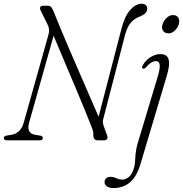

<svg xmlns="http://www.w3.org/2000/svg" viewBox="-24 -730 953 999"><path d="M127 -90 264 -576.5 244 -569.5Q263 -524.5 285.8 -470.8Q308.5 -417 332.2 -360.8Q356 -304.5 378.8 -250.5Q401.5 -196.5 420.2 -150.5Q439 -104.5 451.5 -72Q457.5 -58 459.8 -49Q462 -40 461.5 -27Q461.5 -14.5 466.8 -7.2Q472 0 482.5 0H517.5Q529 0 533.5 -7Q538 -14 533 -26.5L516 -73Q511.5 -86.5 511.2 -95.2Q511 -104 514 -113.5L627.5 -551.5Q634 -576 644.2 -594Q654.5 -612 668.8 -624Q683 -636 701.5 -643Q722.5 -651.5 732.2 -661.2Q742 -671 742 -685Q742.5 -696 734.8 -703.2Q727 -710.5 713.5 -710.5Q682.5 -710.5 654.2 -679.2Q626 -648 609 -584.5L480 -88L501.5 -93.5Q488.5 -124 469.2 -168.2Q450 -212.5 427 -265.2Q404 -318 379.8 -374Q355.5 -430 332.2 -484.2Q309 -538.5 289.2 -586Q269.5 -633.5 255.5 -669Q248.5 -685 242.8 -692.5Q237 -700 225.5 -700H198.5Q191.5 -700 188 -696.5Q184.5 -693 184.2 -687.2Q184 -681.5 187.5 -675.5L223 -603.5Q229.5 -592.5 231 -578.2Q232.5 -564 227.5 -547L99 -90.5Q91.5 -64 75.5 -48.5Q59.5 -33 37.5 -29L12 -25Q-4 -22.5 -4.5 -11.5Q-4.5 -6 0 -3Q4.5 0 12.5 0H183.5Q190.5 0 194.5 -2.5Q198.5 -5 198.5 -11.5Q199 -16 195.5 -19.8Q192 -23.5 185.5 -24.5L158.5 -28.5Q135.5 -33 127.8 -48.2Q120 -63.5 127 -90ZM844.5 -338 706.5 125Q687 189.5 652 219Q617 248.5 566 248.5Q543.5 248.5 531.8 239.5Q520 230.5 520 217.5Q520 206.5 528 198.2Q536 190 551.5 190Q563 190 572 193.5Q581 197 590.5 200.8Q600 204.5 611.5 204.5Q629.5 204.5 646.5 191Q663.5 177.5 673.5 142Q676.5 131.5 677.8 120.8Q679 110 679.5 98.2Q680 86.5 681.2 73.2Q682.5 60 685.2 45.2Q688 30.5 693 13.5L795 -325.5Q809 -371 807 -391.5Q805 -412 787 -412Q776.5 -412 763.8 -404.8Q751 -397.5 736 -380Q731 -374.5 727.2 -373.2Q723.5 -372 720 -373Q716 -374.5 715.5 -379Q715 -383.5 718 -389.5Q727 -405.5 741.5 -419Q756 -432.5 774 -440.5Q792 -448.5 811 -448.5Q844.5 -448.5 853 -421.8Q861.5 -395 844.5 -338ZM852.5 -556.5Q835.5 -556.5 826.2 -567.5Q817 -578.5 819.5 -594.5Q821.5 -608 829.5 -621Q837.5 -634 849.8 -642.8Q862 -651.5 876 -651.5Q893.5 -651.5 902 -640.5Q910.5 -629.5 908 -613Q906.5 -599.5 898.5 -586.5Q890.5 -573.5 878.5 -565Q866.5 -556.5 852.5 -556.5Z"/></svg>

Font: Fraunces 72pt Soft Wonky ExtraLight
Style: Italic
Weight: 250
Italic angle: -16°
Version: Version 1.000;[b76b70a41]